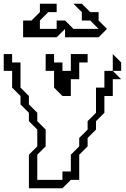

<svg xmlns="http://www.w3.org/2000/svg" viewBox="-20 -785 676 1030"><path d="M585 -405V-495L630 -450V-405ZM270 -315V-405H225V-495H270V-450H315V-405H360V-495H450V-450H405V-360H360V-270H315ZM135 45 180 0V-90L135 -135V-180L90 -225V-270L45 -315V-405H0V-495H45V-450H90V-315L135 -270V-225L180 -180V-135L225 -90V0L180 45V180H315V135H360V45L405 0V-45L450 -90V-135L495 -180V-315H540V-405H585L630 -360H585V-270H540V-180L495 -135V-90L450 -45V0L405 45V180H360L315 225H135ZM104 -585V-675H149L194 -720V-765H284V-720H239L194 -675V-630H284V-675H329L374 -630H509L464 -675H419V-720L374 -765H419L464 -720H509V-675L554 -630L509 -585H329V-630L284 -585Z"/></svg>

Font: Rubik Iso
Style: Regular
Weight: 400
Designer: Hubert and Fischer, NaN
Foundry: Hubert and Fischer, NaN
Version: Version 2.200